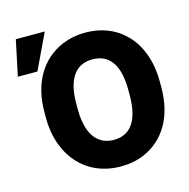

<svg xmlns="http://www.w3.org/2000/svg" viewBox="-114 -892 995 1013"><g transform="rotate(-15 383.5 -386.0)"><path d="M20 -588H127L219 -782H61ZM107 -340C107 -232 142 -144 196 -85C246 -30 323 10 424 10C471 10 512 2 551 -14C669 -65 737 -178 737 -340V-370C737 -479 704 -566 650 -626C600 -681 525 -721 423 -721C376 -721 334 -712 295 -696C177 -645 107 -531 107 -370ZM281 -340V-371C281 -489 320 -575 423 -575C527 -575 565 -489 565 -371V-340C565 -222 527 -135 424 -135C401 -135 381 -140 364 -148C306 -177 281 -247 281 -340Z"/></g></svg>

Font: Asimov Pro
Style: Ult
Weight: 900
Designer: Google
Version: Version 2.000980; 2014